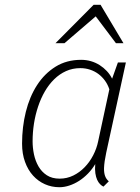

<svg xmlns="http://www.w3.org/2000/svg" viewBox="-20 -781 593 811"><path d="M319.3 -493.2Q286.6 -493.2 259 -480.7Q231.4 -468.3 209 -446.3Q186.5 -424.3 169.4 -394.8Q152.3 -365.2 140.9 -330.8Q129.4 -296.4 123.5 -259Q117.7 -221.7 117.7 -184.1Q117.7 -156.7 123.5 -128.9Q129.4 -101.1 142.6 -78.1Q155.8 -55.2 177.7 -40.8Q199.7 -26.4 231.9 -26.4Q262.7 -26.4 289.6 -39.6Q316.4 -52.7 337.6 -74.7Q358.9 -96.7 373.5 -125Q388.2 -153.3 394.5 -183.6L441.9 -403.8Q435.1 -424.3 423.1 -440.7Q411.1 -457 395.3 -468.8Q379.4 -480.5 360.1 -486.8Q340.8 -493.2 319.3 -493.2ZM73.2 -174.3Q73.2 -244.6 89.1 -308.6Q105 -372.6 136.5 -421.4Q168 -470.2 214.6 -499.3Q261.2 -528.3 322.8 -528.3Q344.2 -528.3 364.3 -522.5Q384.3 -516.6 401.1 -505.9Q418 -495.1 431.4 -480.7Q444.8 -466.3 453.6 -448.7L478 -517.1H511.7L428.7 -136.2Q420.4 -97.7 419.4 -71.3Q418.9 -51.8 423.6 -38.3Q428.2 -24.9 439.5 -15.1L417 7.3Q409.7 3.9 402.6 -3.2Q395.5 -10.3 390.4 -21.5Q385.3 -32.7 382.8 -49.1Q380.4 -65.4 382.3 -87.9Q369.1 -65.9 351.6 -47.9Q334 -29.8 314.2 -17.1Q294.4 -4.4 272.9 2.7Q251.5 9.8 231 9.8Q198.2 9.8 169.7 -2.9Q141.1 -15.6 119.6 -39.3Q98.1 -63 85.7 -97.2Q73.2 -131.3 73.2 -174.3ZM501.5 -598.6H469.7L384.3 -711.9L252.4 -598.6H214.4L375.5 -760.7H404.8Z"/></svg>

Font: Ufes Sans Thin
Style: Italic
Weight: 100
Designer: Ricardo Esteves & Thais Bronze
Foundry: ProDesignUfes - Ricardo Esteves, Thais Bronze
Version: Version 2.0